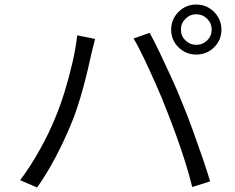

<svg xmlns="http://www.w3.org/2000/svg" viewBox="-20 -824 1040 848"><path d="M779 -693Q779 -665 799 -645.5Q819 -626 847 -626Q875 -626 895 -645.5Q915 -665 915 -693Q915 -721 895 -741Q875 -761 847 -761Q819 -761 799 -741Q779 -721 779 -693ZM736 -693Q736 -739 768.5 -771.5Q801 -804 847 -804Q878 -804 903 -789Q928 -774 943 -749Q958 -724 958 -693Q958 -647 925.5 -615Q893 -583 847 -583Q801 -583 768.5 -615Q736 -647 736 -693ZM222 -299Q244 -350 264 -414.5Q284 -479 299.5 -545.5Q315 -612 321 -668L400 -652Q396 -636 391.5 -618Q387 -600 383 -584Q378 -561 369.5 -524Q361 -487 349 -442.5Q337 -398 322.5 -353Q308 -308 291 -269Q263 -201 225 -129Q187 -57 144 4L69 -28Q116 -91 156.5 -164Q197 -237 222 -299ZM715 -340Q695 -392 669 -450.5Q643 -509 617.5 -563Q592 -617 570 -654L641 -679Q661 -643 686.5 -589.5Q712 -536 739 -477Q766 -418 787 -364Q808 -314 830.5 -251.5Q853 -189 874 -128.5Q895 -68 908 -23L829 2Q817 -48 798.5 -107Q780 -166 758 -226.5Q736 -287 715 -340Z"/></svg>

Font: Source Han Sans SC Normal
Style: Regular
Weight: 350
Designer: Ryoko NISHIZUKA 西塚涼子 (kana, bopomofo & ideographs); Paul D. Hunt (Latin, Greek & Cyrillic); Sandoll Communications 산돌커뮤니
Foundry: Adobe
Version: Version 2.004;hotconv 1.0.118;makeotfexe 2.5.65603